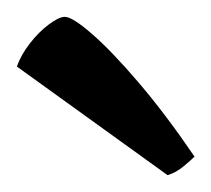

<svg xmlns="http://www.w3.org/2000/svg" viewBox="-20 -773 251 228"><path d="M179 -565 0 -694Q5 -708 15.5 -721.5Q26 -735 38 -744Q50 -753 57 -753Q66 -753 89.5 -732.5Q113 -712 145 -674.5Q177 -637 211 -587Q207 -583 198 -575.5Q189 -568 179 -565Z"/></svg>

Font: Texturina 12pt
Style: Regular
Weight: 400
Designer: Guillermo Torres Carreño
Foundry: Omnibus-Type
Version: Version 1.002